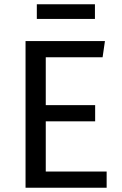

<svg xmlns="http://www.w3.org/2000/svg" viewBox="-20 -882 575 902"><path d="M100 -689H473L462 -613H195V-388H427V-312H195V-76H481V0H100ZM426 -862V-793H153V-862Z"/></svg>

Font: Fira Sans Variable
Style: Regular
Weight: 400
Designer: Carrois Corporate & Edenspiekermann AG
Foundry: Carrois Corporate GbR & Edenspiekermann AG
Version: Version 4.202